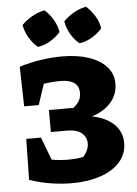

<svg xmlns="http://www.w3.org/2000/svg" viewBox="-61 -967 730 1025"><g transform="rotate(-5 304.0 -455.0)"><path d="M56 -27 60 -246H139L185 -124Q229 -116 271 -116Q315 -116 354 -123Q385 -157 385 -194Q385 -227 359 -249Q333 -271 283 -271H194V-389H325Q345 -405 356 -422.5Q367 -440 367 -466Q367 -503 341.5 -520.5Q316 -538 269 -538Q226 -538 179 -531L142 -420H64L59 -633Q119 -651 177 -659.5Q235 -668 288 -668Q370 -668 431 -647.5Q492 -627 526 -589Q560 -551 560 -499Q560 -441 522.5 -398Q485 -355 420 -335Q495 -320 537 -279.5Q579 -239 579 -179Q579 -121 541.5 -78Q504 -35 436.5 -12Q369 11 280 11Q231 11 172 2Q113 -7 56 -27ZM217 -921Q244 -897 262.5 -865.5Q281 -834 287 -799Q264 -773 231.5 -753.5Q199 -734 165 -730Q139 -751 119.5 -784Q100 -817 93 -853Q118 -878 150 -896.5Q182 -915 217 -921ZM440 -921Q466 -897 485.5 -865.5Q505 -834 510 -799Q488 -773 455 -753.5Q422 -734 388 -730Q361 -751 342 -784Q323 -817 317 -853Q341 -878 373 -896.5Q405 -915 440 -921Z"/></g></svg>

Font: Piazzolla ExtraBold
Style: Regular
Weight: 800
Designer: Juan Pablo del Peral
Foundry: Huerta Tipografica
Version: Version 1.330